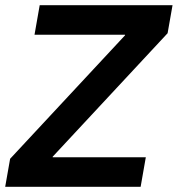

<svg xmlns="http://www.w3.org/2000/svg" viewBox="-29 -720 685 740"><path d="M10 -108 453 -584V-586H104L124 -700H636L617 -592L174 -116V-114H533L513 0H-9Z"/></svg>

Font: Chakra Petch
Style: Bold Italic
Weight: 700
Italic angle: -10°
Designer: Katatrad Aksorn Co.,Ltd.
Foundry: Cadson Demak Co.,Ltd.
Version: Version 1.000; ttfautohint (v1.6)